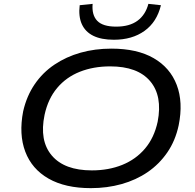

<svg xmlns="http://www.w3.org/2000/svg" viewBox="-20 -966 1012 995"><path d="M451 9Q318 9 231.5 -40.5Q145 -90 111 -180Q77 -270 100 -389Q118 -468 159.5 -529Q201 -590 262 -631Q323 -672 397.5 -693Q472 -714 557 -714Q691 -714 776.5 -664.5Q862 -615 896 -525.5Q930 -436 906 -317Q889 -237 847 -176Q805 -115 745 -74Q685 -33 610 -12Q535 9 451 9ZM456 -83Q543 -83 613.5 -111.5Q684 -140 731.5 -196Q779 -252 797 -335Q823 -469 758 -545.5Q693 -622 551 -622Q464 -622 393.5 -594Q323 -566 276 -510Q229 -454 211 -371Q183 -237 248.5 -160Q314 -83 456 -83ZM570 -760Q505 -760 463.5 -780.5Q422 -801 404 -841Q386 -881 393 -939L460 -946Q455 -888 484 -858Q513 -828 582 -828Q651 -828 692.5 -858.5Q734 -889 749 -946L814 -939Q793 -852 729 -806Q665 -760 570 -760Z"/></svg>

Font: Nunito Sans 10pt Expanded Medium
Style: Italic
Weight: 500
Width: 7
Italic angle: -9°
Designer: Vernon Adams
Foundry: Vernon Adams
Version: Version 3.101;gftools[0.9.27]